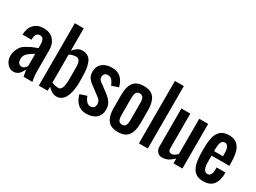

<svg xmlns="http://www.w3.org/2000/svg" viewBox="-46 -1599 3114 2331"><g transform="rotate(30 1511.0 -433.0)"><path d="M214.4 -633.8Q301.8 -633.8 351.8 -579.8Q401.9 -525.9 401.9 -437.5V-156.2Q401.9 -58.6 418 0H293.5L276.9 -93.8Q267.1 -74.2 261 -63.5Q254.9 -52.7 243.2 -36.9Q231.4 -21 219.7 -12.5Q208 -3.9 190.4 2.4Q172.9 8.8 151.9 8.8Q99.6 8.8 63.2 -36.4Q26.9 -81.5 26.9 -138.2Q26.9 -183.6 42.2 -220.7Q57.6 -257.8 74.7 -280Q91.8 -302.2 131.8 -325.9Q171.9 -349.6 192.4 -358.6Q212.9 -367.7 263.7 -387.2Q272.5 -390.6 276.9 -392.6V-437.5Q276.9 -484.9 263.7 -511Q250.5 -537.1 214.4 -537.1Q189.9 -537.1 175.5 -522.9Q161.1 -508.8 156.5 -488.3Q151.9 -467.8 151.9 -437.5H26.9Q27.8 -527.3 77.1 -580.6Q126.5 -633.8 214.4 -633.8ZM276.9 -312.5Q269 -307.1 251 -295.9Q232.9 -284.7 222.2 -277.6Q211.4 -270.5 196.3 -258.1Q181.2 -245.6 172.9 -234.1Q164.6 -222.7 158.2 -206.1Q151.9 -189.5 151.9 -171.4Q151.9 -93.8 214.4 -93.8Q227.5 -93.8 240 -101.6Q252.4 -109.4 259 -116.9Q265.6 -124.5 274.4 -136.2Q275.9 -138.7 276.9 -139.6Z M788.6 -344.2Q788.6 -352.5 788.8 -372.1Q789.1 -391.6 789.1 -401.9Q789.1 -423.8 788.1 -440.2Q787.1 -456.5 783.2 -474.6Q779.3 -492.7 772.7 -504.4Q766.1 -516.1 754.4 -523.7Q742.7 -531.2 726.1 -531.2Q674.3 -531.2 632.3 -506.3V-113.3Q680.7 -93.8 726.1 -93.8Q746.1 -93.8 759.5 -108.4Q772.9 -123 779.1 -150.1Q785.2 -177.2 787.4 -204.1Q789.6 -231 789.6 -266.6Q789.6 -281.7 789.1 -307.9Q788.6 -334 788.6 -344.2ZM913.6 -281.7Q913.6 -240.7 909.4 -202.6Q905.3 -164.6 894.3 -125Q883.3 -85.4 866.5 -56.6Q849.6 -27.8 821.5 -9.5Q793.5 8.8 757.3 8.8Q719.2 8.8 689.9 -9.3Q660.6 -27.3 632.3 -56.6V0H507.3V-874.5H632.3V-563Q649.9 -581.5 658.7 -589.8Q667.5 -598.1 684.3 -610.8Q701.2 -623.5 719.2 -628.7Q737.3 -633.8 759.3 -633.8Q791 -633.8 815.9 -622.3Q840.8 -610.8 856.9 -594.7Q873 -578.6 884.3 -548.3Q895.5 -518.1 901.1 -493.7Q906.7 -469.2 909.7 -427.7Q912.6 -386.2 913.1 -360.6Q913.6 -335 913.6 -290Z M1267.6 -437.5Q1260.7 -456.1 1253.9 -469.5Q1247.1 -482.9 1235.6 -498.5Q1224.1 -514.2 1208.5 -522.7Q1192.9 -531.2 1173.8 -531.2Q1144 -531.2 1127.7 -514.9Q1111.3 -498.5 1111.3 -468.8Q1111.3 -439.5 1142.6 -416L1267.6 -322.3Q1288.6 -305.7 1303.5 -290.3Q1318.4 -274.9 1332.5 -254.6Q1346.7 -234.4 1354 -209.5Q1361.3 -184.6 1361.3 -156.2Q1361.3 -76.2 1310.3 -33.7Q1259.3 8.8 1173.8 8.8Q1096.7 8.8 1050 -37.1Q1003.4 -83 986.3 -156.2L1080.1 -187.5Q1113.8 -93.8 1173.8 -93.8Q1203.6 -93.8 1220 -110.1Q1236.3 -126.5 1236.3 -156.2Q1236.3 -199.7 1205.1 -228.5L1080.1 -322.3Q1059.1 -336.4 1044.9 -348.9Q1030.8 -361.3 1016.1 -379.4Q1001.5 -397.5 993.9 -419.9Q986.3 -442.4 986.3 -468.8Q986.3 -548.8 1037.4 -591.3Q1088.4 -633.8 1173.8 -633.8Q1214.4 -633.8 1247.1 -620.8Q1279.8 -607.9 1302 -584.5Q1324.2 -561 1338.6 -532.5Q1353 -503.9 1361.3 -468.8Z M1430.2 -218.8V-406.2Q1430.2 -516.6 1473.6 -575.2Q1517.1 -633.8 1617.7 -633.8Q1718.3 -633.8 1761.7 -575.2Q1805.2 -516.6 1805.2 -406.2V-218.8Q1805.2 -108.4 1761.7 -49.8Q1718.3 8.8 1617.7 8.8Q1517.1 8.8 1473.6 -49.8Q1430.2 -108.4 1430.2 -218.8ZM1555.2 -406.2V-218.8Q1555.2 -200.7 1555.4 -191.7Q1555.7 -182.6 1556.6 -167Q1557.6 -151.4 1560.1 -143.1Q1562.5 -134.8 1566.9 -123.8Q1571.3 -112.8 1577.9 -107.2Q1584.5 -101.6 1594.5 -97.7Q1604.5 -93.8 1617.7 -93.8Q1630.9 -93.8 1640.9 -97.7Q1650.9 -101.6 1657.5 -107.2Q1664.1 -112.8 1668.5 -123.8Q1672.9 -134.8 1675.3 -143.1Q1677.7 -151.4 1678.7 -167Q1679.7 -182.6 1679.9 -191.7Q1680.2 -200.7 1680.2 -218.8V-406.2Q1680.2 -424.3 1679.9 -433.3Q1679.7 -442.4 1678.7 -458Q1677.7 -473.6 1675.3 -481.9Q1672.9 -490.2 1668.5 -501.2Q1664.1 -512.2 1657.5 -517.8Q1650.9 -523.4 1640.9 -527.3Q1630.9 -531.2 1617.7 -531.2Q1604.5 -531.2 1594.5 -527.3Q1584.5 -523.4 1577.9 -517.8Q1571.3 -512.2 1566.9 -501.2Q1562.5 -490.2 1560.1 -481.9Q1557.6 -473.6 1556.6 -458Q1555.7 -442.4 1555.4 -433.3Q1555.2 -424.3 1555.2 -406.2Z M2035.2 0H1910.2V-875H2035.2Z M2395.5 -67.4Q2377 -51.3 2368.4 -43.9Q2359.9 -36.6 2342.3 -24.2Q2324.7 -11.7 2311.3 -6.1Q2297.9 -0.5 2277.8 4.2Q2257.8 8.8 2236.3 8.8Q2195.3 8.8 2170.4 -20.3Q2145.5 -49.3 2145.5 -92.3V-625H2270.5V-130.4Q2270.5 -110.8 2282.5 -98.6Q2294.4 -86.4 2313.5 -86.4Q2323.7 -86.4 2333.5 -88.9Q2343.3 -91.3 2352.8 -97.4Q2362.3 -103.5 2367.7 -107.2Q2373 -110.8 2383.1 -119.6Q2393.1 -128.4 2395.5 -130.4V-625H2520.5V0H2395.5Z M2748 -281.2Q2748 -204.1 2749.5 -185.5Q2760.7 -96.7 2810.5 -93.8Q2825.7 -93.8 2836.9 -98.1Q2848.1 -102.5 2855 -112.8Q2861.8 -123 2865.7 -132.1Q2869.6 -141.1 2871.3 -158.7Q2873 -176.3 2873.3 -187Q2873.5 -197.8 2873.5 -218.8H2998Q2998 -106.4 2953.6 -48.8Q2909.2 8.8 2810.1 8.8Q2774.4 8.8 2746.1 -1Q2717.8 -10.7 2698.5 -26.6Q2679.2 -42.5 2665 -68.1Q2650.9 -93.8 2642.8 -120.1Q2634.8 -146.5 2630.4 -183.3Q2626 -220.2 2624.5 -252.4Q2623 -284.7 2623 -327.1Q2623 -373.5 2625.7 -409.2Q2628.4 -444.8 2635.3 -481.7Q2642.1 -518.6 2655.5 -544.4Q2668.9 -570.3 2689.2 -591.6Q2709.5 -612.8 2740 -623.3Q2770.5 -633.8 2810.5 -633.8Q2850.6 -633.8 2881.1 -623.3Q2911.6 -612.8 2931.9 -591.6Q2952.1 -570.3 2965.6 -544.4Q2979 -518.6 2985.8 -481.7Q2992.7 -444.8 2995.4 -409.2Q2998 -373.5 2998 -327.1V-312.5H2748ZM2873 -375Q2873 -451.2 2864.7 -481.4Q2851.1 -531.2 2810.5 -531.2Q2797.4 -531.2 2787.4 -525.9Q2777.3 -520.5 2770.8 -512.9Q2764.2 -505.4 2759.5 -491.7Q2754.9 -478 2752.7 -467.3Q2750.5 -456.5 2749.5 -438Q2748.5 -419.4 2748.3 -409.4Q2748 -399.4 2748 -380.4Q2748 -377 2748 -375Z"/></g></svg>

Font: OswaldRegular
Style: Regular
Weight: 400
Designer: vernon adams
Foundry: vernon adams
Version: Version 1.000